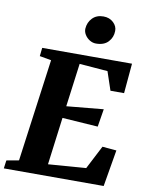

<svg xmlns="http://www.w3.org/2000/svg" viewBox="-114 -1064 880 1138"><g transform="rotate(10 326.0 -495.0)"><path d="M-10.5 0 -4 -49 70 -62.5 154 -680 84 -692.5 89.5 -743H630L614 -563H532L494.5 -674.5L324.5 -688L290 -427L512 -448L494.5 -340.5L280 -355L243 -69.5L470 -86.5L543 -228L628 -220.5L590.5 0ZM398.5 -823.5Q378.5 -823.5 360.5 -834.5Q342.5 -845.5 331.5 -863.2Q320.5 -881 321.5 -900Q324 -938 349 -963.8Q374 -989.5 415 -989.5Q452 -989.5 475.5 -967Q499 -944.5 498 -916Q497.5 -878 472.2 -850.8Q447 -823.5 398.5 -823.5Z"/></g></svg>

Font: Merriweather 28pt Black
Style: Italic
Weight: 900
Italic angle: -7.8°
Version: Version 2.101